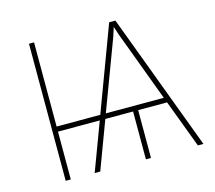

<svg xmlns="http://www.w3.org/2000/svg" viewBox="-102 -837 1078 962"><g transform="rotate(-15 437.5 -355.5)"><path d="M150.9 -710.9C150.9 -710.9 124.5 -710.9 124.5 -710.9C124.5 -710.9 124.5 0 124.5 0C124.5 0 150.9 0 150.9 0C150.9 0 150.9 -248 150.9 -248C150.9 -248 367.7 -248 367.7 -248C367.7 -248 274.9 0 274.9 0C274.9 0 303.7 0 303.7 0C303.7 0 396.5 -248 396.5 -248C396.5 -248 540.5 -248 540.5 -248C540.5 -248 540.5 0 540.5 0C540.5 0 566.9 0 566.9 0C566.9 0 566.9 -248 566.9 -248C566.9 -248 716.8 -248 716.8 -248C716.8 -248 810.1 0 810.1 0C810.1 0 838.9 0 838.9 0C838.9 0 572.8 -710.9 572.8 -710.9C572.8 -710.9 540.5 -710.9 540.5 -710.9C540.5 -710.9 377.4 -274.4 377.4 -274.4C377.4 -274.4 150.9 -274.4 150.9 -274.4C150.9 -274.4 150.9 -710.9 150.9 -710.9ZM542 -636.7C542 -636.7 556.6 -682.6 556.6 -682.6C556.6 -682.6 571.8 -636.7 571.8 -636.7C571.8 -636.7 707 -274.4 707 -274.4C707 -274.4 406.2 -274.4 406.2 -274.4C406.2 -274.4 542 -636.7 542 -636.7Z"/></g></svg>

Font: WOX
Style: Regular
Weight: 500
Designer: Google
Foundry: ""
Version: ""